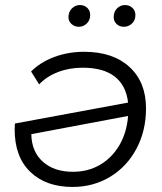

<svg xmlns="http://www.w3.org/2000/svg" viewBox="-20 -735 640 760"><path d="M558 -306Q558 -218 520.5 -147Q483 -76 416.5 -35.5Q350 5 267 5Q162 5 100 -54.5Q38 -114 38 -223L39 -246L487 -329Q479 -397 434 -432Q389 -467 307 -467Q254 -467 209 -449.5Q164 -432 135 -401L103 -452Q140 -489 195 -509.5Q250 -530 313 -530Q427 -530 492.5 -470Q558 -410 558 -306ZM487 -276 104 -204Q105 -135 149.5 -95Q194 -55 269 -55Q329 -55 376.5 -83Q424 -111 453 -161Q482 -211 487 -276ZM251 -667Q251 -688 264.5 -701.5Q278 -715 296 -715Q314 -715 325.5 -704Q337 -693 337 -675Q337 -655 323.5 -642Q310 -629 292 -629Q275 -629 263 -640Q251 -651 251 -667ZM430 -667Q430 -688 443 -701.5Q456 -715 475 -715Q492 -715 504 -704Q516 -693 516 -675Q516 -655 502.5 -642Q489 -629 470 -629Q453 -629 441.5 -640Q430 -651 430 -667Z"/></svg>

Font: Montserrat Alternates
Style: Italic
Weight: 400
Italic angle: -11.3°
Designer: Julieta Ulanovsky
Foundry: Julieta Ulanovsky
Version: Version 7.200